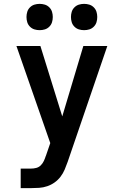

<svg xmlns="http://www.w3.org/2000/svg" viewBox="-20 -758 640 993"><path d="M87 215V114H139Q154 114 167.5 110.5Q181 107 191 97Q201 87 207 74Q213 61 217 48L218 47V46L240 -18L65 -520H189L302 -156L411 -520H535L330 79Q323 99 314.5 119Q306 139 293 156Q280 173 262.5 185.5Q245 198 224.5 205Q204 212 182.5 213.5Q161 215 139 215ZM415 -602Q401 -602 388 -606Q375 -610 365 -620Q355 -630 351 -643Q347 -656 347 -670Q347 -684 351 -697Q355 -710 365 -720Q375 -730 388 -734Q401 -738 415 -738Q429 -738 442 -734Q455 -730 465 -720Q475 -710 479 -697Q483 -684 483 -670Q483 -656 479 -643Q475 -630 465 -620Q455 -610 442 -606Q429 -602 415 -602ZM185 -602Q171 -602 158 -606Q145 -610 135 -620Q125 -630 121 -643Q117 -656 117 -670Q117 -684 121 -697Q125 -710 135 -720Q145 -730 158 -734Q171 -738 185 -738Q199 -738 212 -734Q225 -730 235 -720Q245 -710 249 -697Q253 -684 253 -670Q253 -656 249 -643Q245 -630 235 -620Q225 -610 212 -606Q199 -602 185 -602Z"/></svg>

Font: R Plex Mono
Style: Bold
Weight: 700
Monospace: yes
Designer: Belleve Invis
Foundry: Belleve Invis
Version: Version 31.8.0